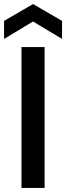

<svg xmlns="http://www.w3.org/2000/svg" viewBox="-31 -927 326 947"><path d="M75 -695C75 -695 75 0 75 0C75 0 189 0 189 0C189 0 189 -695 189 -695C189 -695 75 -695 75 -695ZM275 -735C275 -735 275 -824 275 -824C275 -824 132 -907 132 -907C132 -907 -11 -824 -11 -824C-11 -824 -11 -735 -11 -735C-11 -735 132 -821 132 -821C132 -821 275 -735 275 -735Z"/></svg>

Font: Girnar Poppins
Style: Medium
Weight: 500
Designer: Ninad Kale (Devanagari), Jonny Pinhorn (Latin)
Foundry: Indian Type Foundry
Version: ""